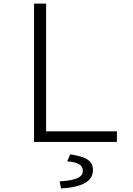

<svg xmlns="http://www.w3.org/2000/svg" viewBox="-20 -788 740 1066"><path d="M169 -768V0H629V-59H236V-768ZM311 219 319 258C433 252 496 220 496 157C496 106 463 83 370 69L353 108C408 112 440 126 440 160C440 193 410 213 311 219Z"/></svg>

Font: Kawkab Mono Light
Style: Regular
Weight: 300
Monospace: yes
Designer: Abdullah Arif
Foundry: Abdullah Arif
Version: Version 1.000;PS 000.500;hotconv 1.0.88;makeotf.lib2.5.64775